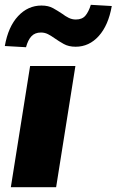

<svg xmlns="http://www.w3.org/2000/svg" viewBox="-21 -777 484 797"><path d="M24 0 104 -503H292L212 0ZM87 -581 -1 -586Q13 -666 54 -710Q95 -754 151 -754Q180 -754 199.5 -743Q219 -732 237 -720Q250 -710 264 -703Q278 -696 294 -696Q320 -696 333.5 -712Q347 -728 356 -757L443 -752Q429 -672 389 -627.5Q349 -583 293 -583Q264 -583 243.5 -594.5Q223 -606 206 -618Q192 -628 178.5 -635Q165 -642 149 -642Q124 -642 109.5 -626.5Q95 -611 87 -581Z"/></svg>

Font: Nunito Sans 8pt Black
Style: Italic
Weight: 900
Italic angle: -9°
Version: Version 3.101;gftools[0.9.27]